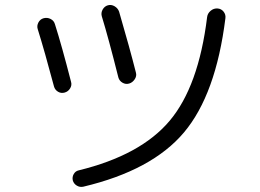

<svg xmlns="http://www.w3.org/2000/svg" viewBox="-20 -739 1040 769"><path d="M313.5 8.8Q299.8 11.7 287.6 4.4Q275.4 -2.9 271.5 -16.6Q268.6 -30.3 275.4 -42Q282.2 -53.7 294.9 -56.6Q543 -117.2 659.2 -254.9Q775.4 -392.6 809.6 -670.9Q811.5 -685.5 823.7 -695.8Q835.9 -706.1 851.1 -705.1Q866.2 -704.1 875.5 -692.4Q884.8 -680.7 882.8 -666Q844.7 -360.4 716.8 -208.5Q588.9 -56.6 313.5 8.8ZM196.3 -392.6Q159.2 -532.2 130.9 -623Q127 -635.7 133.8 -648.9Q140.6 -662.1 154.8 -666Q168.9 -669.9 182.6 -663.1Q196.3 -656.2 200.2 -641.6Q227.5 -555.7 264.6 -411.1Q268.6 -397.5 260.7 -384.8Q252.9 -372.1 238.8 -368.2Q224.6 -364.3 212.4 -371.6Q200.2 -378.9 196.3 -392.6ZM457 -692.4Q500 -544.9 524.4 -448.2Q528.3 -434.6 519.5 -421.4Q510.7 -408.2 497.1 -404.3Q483.4 -400.4 470.7 -407.7Q458 -415 454.1 -428.7Q414.1 -587.9 387.7 -673.8Q383.8 -687.5 391.1 -700.7Q398.4 -713.9 412.1 -717.8Q425.8 -721.7 439 -713.9Q452.1 -706.1 457 -692.4Z"/></svg>

Font: Rounded Mgen+ 2m regular
Style: Regular
Weight: 400
Designer: [Source Han Sans]
Ryoko NISHIZUKA  (kana & ideographs); Paul D. Hunt (Latin, Greek & Cyrillic); Wenlong ZHANG  (bopomofo
Version: Version 1.059.20150602